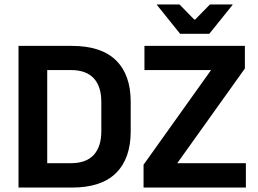

<svg xmlns="http://www.w3.org/2000/svg" viewBox="-20 -846 1164 866"><path d="M155 0V-110H300Q368.5 -110 402.8 -147.2Q437 -184.5 437 -254V-386.5Q437 -456 402.8 -493Q368.5 -530 300 -530H154.5V-639H304.5Q436.5 -639 503 -574Q569.5 -509 569.5 -387V-253.5Q569.5 -131 503.2 -65.5Q437 0 304.5 0ZM63.5 0V-639H193V0ZM1089 -110V0H627.5V-103L932 -530H631.5V-639H1084.5V-537L779.5 -110ZM792.5 -693.5 687.5 -824V-826H789.5L856 -758H860.5L927 -826H1029V-824L924 -693.5Z"/></svg>

Font: Anek Latin Medium SemiBold
Style: Regular
Weight: 600
Version: Version 1.003